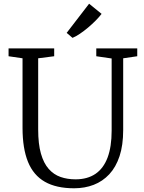

<svg xmlns="http://www.w3.org/2000/svg" viewBox="-20 -1003 775 1031"><path d="M378 8Q282 8 220.8 -27Q159.5 -62 130.2 -134Q101 -206 101 -316.5V-690L26 -701V-743H271V-701L185 -690V-308Q185 -230 199.8 -178.2Q214.5 -126.5 241.5 -96Q268.5 -65.5 305 -52.8Q341.5 -40 385.5 -40Q449.5 -40 492.8 -69.5Q536 -99 557.8 -157.2Q579.5 -215.5 579.5 -301V-689L497 -701V-743H717V-701L641.5 -690V-305Q641.5 -223.5 622 -164.5Q602.5 -105.5 566.8 -67.2Q531 -29 483 -10.5Q435 8 378 8ZM369 -800 338 -826.5 458.5 -983 525.5 -928.5Q513 -912 494 -892.8Q475 -873.5 453 -855Q431 -836.5 409.2 -821.8Q387.5 -807 370 -800Z"/></svg>

Font: Merriweather 24pt Light
Style: Regular
Weight: 300
Designer: Eben Sorkin
Foundry: Eben Sorkin
Version: Version 2.100